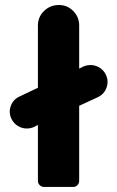

<svg xmlns="http://www.w3.org/2000/svg" viewBox="-20 -739 464 759"><path d="M367.2 -355 293 -320.8V-23.9Q293 -14.2 286.1 -7.1Q279.3 0 270 0H153.8Q144 0 137 -7.1Q129.9 -14.2 129.9 -23.9V-245.1L113.8 -236.8Q100.6 -231 85.9 -231Q66.9 -231 50.3 -241.2Q33.7 -251.5 24.9 -270Q13.2 -294.9 22.9 -320.8Q32.7 -346.7 58.1 -357.9L129.9 -392.1V-638.2Q129.9 -671.9 154.1 -695.6Q178.2 -719.2 212.9 -719.2Q246.1 -719.2 269.5 -695.6Q293 -671.9 293 -638.2V-467.8L310.1 -476.1Q323.2 -481.9 337.9 -481.9Q356.9 -481.9 373.5 -471.7Q390.1 -461.4 398.9 -442.9Q410.2 -418 401.1 -392.6Q392.1 -367.2 367.2 -355Z"/></svg>

Font: LT Saeada
Style: Bold
Weight: 700
Designer: Daniel Lyons
Foundry: LyonsType
Version: Version 1.001